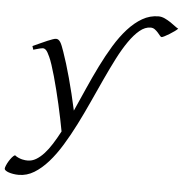

<svg xmlns="http://www.w3.org/2000/svg" viewBox="-146 -670 927 970"><g transform="rotate(5 318.0 -185.5)"><path d="M723.1 -562Q718.3 -556.2 706.5 -547.9Q694.8 -539.6 681.9 -531.5Q668.9 -523.4 657.7 -517.8Q646.5 -512.2 643.1 -512.2Q639.2 -512.2 634 -518.8Q628.9 -525.4 621.8 -533.4Q614.7 -541.5 605.5 -548.3Q596.2 -555.2 584 -555.2Q555.7 -555.2 528.6 -532.7Q501.5 -510.3 474.9 -471.9Q448.2 -433.6 422.1 -382.6Q396 -331.5 369.4 -273.9Q342.8 -216.3 315.2 -155.5Q287.6 -94.7 258.5 -37.1Q229.5 20.5 198.2 71.5Q167 122.6 133.1 160.9Q99.1 199.2 62.3 221.7Q25.4 244.1 -15.6 244.1Q-29.8 244.1 -43 241.9Q-56.2 239.7 -66.2 236.3Q-76.2 232.9 -82.3 228.3Q-88.4 223.6 -88.4 219.2Q-88.4 213.4 -83.7 202.4Q-79.1 191.4 -72.3 180.2Q-65.4 168.9 -57.4 159.4Q-49.3 149.9 -42.5 147Q-33.2 154.3 -23.4 158.4Q-13.7 162.6 -4.9 164.8Q3.9 167 11.2 167.5Q18.6 168 23.4 168Q45.4 168 65.7 156Q85.9 144 105.5 122.8Q125 101.6 143.8 71.8Q162.6 42 181.2 6.8Q175.8 -22.5 168.7 -57.1Q161.6 -91.8 153.3 -128.2Q145 -164.6 136 -200.4Q127 -236.3 118.2 -267.6Q109.4 -298.8 101.1 -324Q92.8 -349.1 85.9 -363.8Q74.7 -388.7 66.9 -396.2Q59.1 -403.8 50.8 -403.8Q46.4 -403.8 38.3 -401.9Q30.3 -399.9 22.5 -397.7Q14.6 -395.5 8.8 -393.8Q2.9 -392.1 2.9 -392.1L-2.9 -410.2Q17.6 -419.4 36.1 -428Q54.7 -436.5 69.6 -442.9Q84.5 -449.2 95.7 -453.1Q106.9 -457 112.8 -457Q119.6 -457 124.8 -453.6Q129.9 -450.2 134.8 -442.9Q139.6 -435.5 144.3 -423.6Q148.9 -411.6 154.8 -395Q163.6 -370.1 173.8 -337.2Q184.1 -304.2 194.3 -266.1Q204.6 -228 214.8 -186.5Q225.1 -145 233.9 -103.5Q259.3 -160.2 285.6 -220Q312 -279.8 340.1 -336.7Q368.2 -393.6 398.9 -444.1Q429.7 -494.6 464.1 -532.7Q498.5 -570.8 536.9 -593Q575.2 -615.2 619.1 -615.2Q634.8 -615.2 650.9 -607.7Q667 -600.1 681.2 -590.6Q695.3 -581.1 706.3 -572.5Q717.3 -564 723.1 -562Z"/></g></svg>

Font: GentiumAlt
Style: Italic
Weight: 400
Italic angle: -7°
Designer: J. Victor Gaultney
Version: Version 1.02; 2005; OFL release